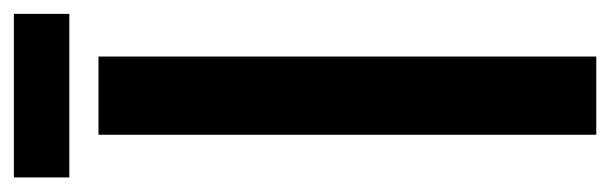

<svg xmlns="http://www.w3.org/2000/svg" viewBox="-334 -544 859 270"><g transform="rotate(-90 95.0 -409.5)"><path d="M40 0H150V-700H40ZM-20 -819V-741H210V-819Z"/></g></svg>

Font: Bebas Neue
Style: Bold
Weight: 700
Designer: Ryoichi Tsunekawa
Foundry: Ryoichi Tsunekawa
Version: Version 1.300